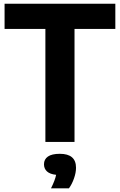

<svg xmlns="http://www.w3.org/2000/svg" viewBox="-20 -760 642 1028"><path d="M223 0V-605H4.5V-740H597.5V-605H379V0ZM387 138Q387 164.5 376.2 195.2Q365.5 226 349 248.5H253Q275 204.5 280.5 176Q247.5 172.5 231.5 157.8Q215.5 143 215.5 119.5Q215.5 93 236.5 78.2Q257.5 63.5 300.5 63.5Q387 63.5 387 138Z"/></svg>

Font: Encode Sans Semi Condensed
Style: Bold
Weight: 700
Width: 4
Designer: Multiple Designers
Foundry: Impallari Type
Version: Version 2.000